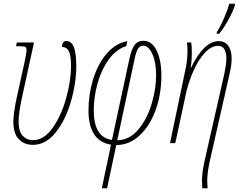

<svg xmlns="http://www.w3.org/2000/svg" viewBox="-20 -762 1294 1022"><path d="M51 -115Q51 -158 70 -247L110 -428Q121 -478 121 -495Q121 -509 114 -512.5Q107 -516 79 -516H65L70 -536H161L98 -247Q79 -162 79 -115Q79 -63 100.5 -39.5Q122 -16 155 -16Q214 -16 260 -81Q306 -146 332 -239Q358 -332 358 -411Q358 -464 347 -488Q336 -512 310 -512Q310 -526 315.5 -535Q321 -544 332 -544Q360 -544 373 -511.5Q386 -479 386 -411Q386 -320 357.5 -221.5Q329 -123 276.5 -57Q224 9 155 9Q108 9 79.5 -21.5Q51 -52 51 -115Z M571 8Q511 -1 481 -47.5Q451 -94 451 -174Q451 -259 475.5 -339.5Q500 -420 547 -475.5Q594 -531 658 -543L652 -516Q600 -501 560.5 -447.5Q521 -394 500 -320.5Q479 -247 479 -174Q479 -31 576 -17L667 -441Q680 -502 697 -523.5Q714 -545 743 -545Q788 -545 813.5 -493.5Q839 -442 839 -361Q839 -259 807.5 -174Q776 -89 721.5 -39.5Q667 10 599 10L550 240H522ZM811 -360Q811 -408 801.5 -444Q792 -480 776.5 -499.5Q761 -519 744 -519Q724 -519 713.5 -501Q703 -483 695 -441L604 -15Q671 -17 718 -74.5Q765 -132 788 -212Q811 -292 811 -360Z M1055 202Q1055 157 1069 94L1168 -342Q1185 -415 1185 -453Q1185 -479 1175 -498.5Q1165 -518 1141 -518Q1104 -518 1069 -479.5Q1034 -441 1008 -381Q982 -321 969 -260L913 0H885L967 -392Q978 -439 978 -493Q978 -520 975 -536H998Q1001 -515 1001 -484Q1001 -438 995 -402H997Q1066 -543 1143 -543Q1179 -543 1196 -517Q1213 -491 1213 -453Q1213 -418 1205 -383Q1197 -348 1196 -342L1097 94Q1083 157 1083 202Q1083 214 1085 240H1057Q1055 214 1055 202ZM1134 -591Q1152 -618 1172 -664Q1192 -710 1200 -742H1230V-732Q1219 -699 1194.5 -654.5Q1170 -610 1146 -582H1134Z"/></svg>

Font: Noto Serif CondThin
Style: Italic
Weight: 250
Width: 3
Italic angle: -12°
Designer: Monotype Design Team
Foundry: Monotype Imaging Inc.
Version: Version 1.001